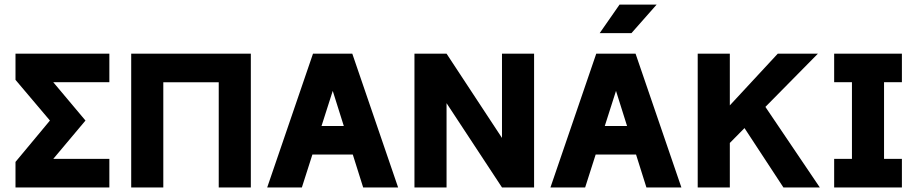

<svg xmlns="http://www.w3.org/2000/svg" viewBox="-20 -821 4019 841"><path d="M354.4 -293 213.3 -460.9H459V-585.9H47.9V-471.2L198.7 -293L47.9 -111.8V0H459V-125H213.3Z M1078.7 -585.9H554.7V0H695.3V-460.7H938.1V0H1078.7Z M1271.2 -269V-144H1593.4V-269ZM1437.5 -422.9 1570.7 0H1723.8L1523.1 -585.9H1351L1150.4 0H1302.3Z M1936 -585.9H1795.4V0H1936V-369.1L2178.8 0H2319.4V-585.9H2178.8V-216.8Z M2511.9 -269V-144H2834.1V-269ZM2678.2 -422.9 2811.4 0H2964.6L2763.9 -585.9H2591.7L2391.1 0H2543.1ZM2745.8 -675.8H2606.7L2693.7 -800.8H2856.2Z M3217.6 -295.7 3411.5 0H3570.9L3313.7 -380.7ZM3176.8 -194.8 3562.6 -585.9Q3552.6 -585.9 3528.1 -585.9Q3503.5 -585.9 3474.7 -585.9Q3445.9 -585.9 3421.3 -585.9Q3396.8 -585.9 3386.8 -585.9L3176.8 -359.4V-585.9H3036.1V0H3176.8Z M3633.8 -585.9V-460.9H3711.7V-125H3633.8V0H3930.5V-125H3852.3V-460.9H3930.5V-585.9Z"/></svg>

Font: Giphurs SC
Style: Regular
Weight: 400
Version: Version 0.920